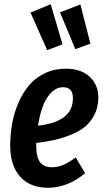

<svg xmlns="http://www.w3.org/2000/svg" viewBox="-20 -865 490 900"><path d="M272.9 -657.2 201.2 -629.9 123 -806.2 217.8 -845.2ZM403.8 -660.2 333 -634.8 261.2 -807.1 356.9 -844.2ZM288.1 -543Q360.8 -543 401.4 -504.2Q441.9 -465.3 440.9 -405.8Q440.4 -362.8 423.6 -328.9Q406.7 -294.9 380.4 -272.7Q354 -250.5 314.9 -234.4Q275.9 -218.3 237.1 -209.5Q198.2 -200.7 149.9 -194.8V-181.2Q149.9 -127.4 168.2 -104.2Q186.5 -81.1 222.2 -81.1Q251 -81.1 276.6 -92Q302.2 -103 335 -127L378.9 -53.2Q297.4 15.1 205.1 15.1Q121.1 15.1 74.2 -37.1Q27.3 -89.4 27.8 -186Q28.3 -239.7 37.8 -290Q47.4 -340.3 67.9 -386.7Q88.4 -433.1 118.2 -467.5Q147.9 -502 191.7 -522.5Q235.4 -543 288.1 -543ZM158.2 -275.9Q242.2 -285.6 282 -317.6Q321.8 -349.6 321.8 -404.8Q321.8 -456.1 275.9 -456.1Q243.2 -456.1 218 -428.7Q192.9 -401.4 179.4 -363.3Q166 -325.2 158.2 -275.9Z"/></svg>

Font: Fira Sans Compressed Medium
Style: Italic
Weight: 500
Width: 3
Italic angle: -8°
Designer: Carrois Corporate & Edenspiekermann AG
Foundry: Carrois Corporate GbR & Edenspiekermann AG
Version: Version 4.203;PS 004.203;hotconv 1.0.88;makeotf.lib2.5.64775